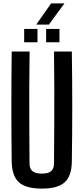

<svg xmlns="http://www.w3.org/2000/svg" viewBox="-20 -1104 492 1132"><path d="M226.5 8Q132.5 8 91.5 -29.2Q50.5 -66.5 49 -152Q47 -314.5 47 -476.2Q47 -638 49 -800H154.5Q153 -692 152.5 -581.2Q152 -470.5 152.8 -360Q153.5 -249.5 154 -141Q154 -109.5 171.2 -95Q188.5 -80.5 226.5 -80.5Q264.5 -80.5 281.5 -95Q298.5 -109.5 298.5 -141Q299 -249.5 299.8 -360Q300.5 -470.5 300.2 -581.2Q300 -692 298.5 -800H403.5Q406 -638 406 -476.2Q406 -314.5 403.5 -152Q402.5 -66.5 361.5 -29.2Q320.5 8 226.5 8ZM252 -855V-933.5H330.5V-855ZM122.5 -855V-933.5H201V-855ZM193.5 -959 281.5 -1084H360L268 -959Z"/></svg>

Font: Big Shoulders Medium
Style: Regular
Weight: 500
Designer: Patric King
Foundry: XO Type Co
Version: Version 2.002